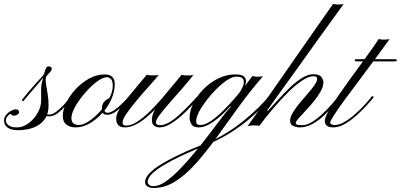

<svg xmlns="http://www.w3.org/2000/svg" viewBox="-123 -635 1998 957"><path d="M-32 14Q-67 14 -85 1Q-103 -12 -103 -34Q-103 -50 -92.5 -62.5Q-82 -75 -68 -82.5Q-54 -90 -46 -90Q-35 -90 -31.5 -85.5Q-28 -81 -28 -76Q-28 -68 -37.5 -63Q-47 -58 -53 -58Q-60 -58 -65.5 -62.5Q-71 -67 -71 -67Q-76 -66 -85 -56Q-94 -46 -94 -34Q-94 -22 -81 -11Q-68 0 -39 0Q-9 0 18.5 -20Q46 -40 64 -71Q82 -102 82 -134Q82 -145 82 -163.5Q82 -182 82 -194Q82 -209 87 -228.5Q92 -248 98.5 -265Q105 -282 109 -286Q117 -293 121 -290Q125 -287 123 -284Q122 -283 110 -268.5Q98 -254 80 -233Q62 -212 44 -191Q26 -170 12.5 -154Q-1 -138 -3 -135Q-8 -128 -12 -132Q-16 -136 -10 -142Q1 -156 17.5 -175.5Q34 -195 51 -214Q68 -233 80.5 -246.5Q93 -260 94 -262Q97 -266 99.5 -276Q102 -286 106.5 -295Q111 -304 118 -304Q135 -304 135 -292Q135 -283 121.5 -270Q108 -257 106 -249Q103 -237 106.5 -215.5Q110 -194 114.5 -167Q119 -140 119 -110Q119 -70 103 -45.5Q87 -21 63 -8Q39 5 13.5 9.5Q-12 14 -32 14ZM122 -55Q96 -55 88.5 -65Q81 -75 83.5 -88.5Q86 -102 90 -113L100 -112Q97 -102 94.5 -91Q92 -80 97 -72Q102 -64 123 -64Q138 -64 157 -78Q176 -92 194.5 -112Q213 -132 226 -151L235 -144Q222 -128 203.5 -107Q185 -86 164 -70.5Q143 -55 122 -55Z M399 -264Q449 -264 449 -216Q449 -179 432 -140.5Q415 -102 386 -70.5Q357 -39 323 -19.5Q289 0 254 0Q227 0 208.5 -13.5Q190 -27 190 -58Q190 -87 207 -122.5Q224 -158 253.5 -190Q283 -222 320.5 -243Q358 -264 399 -264ZM410 -250Q393 -250 370 -235Q347 -220 323 -196Q299 -172 278.5 -144.5Q258 -117 245.5 -91Q233 -65 233 -47Q233 -27 244 -19.5Q255 -12 269 -12Q292 -12 321 -31.5Q350 -51 377 -81Q404 -111 421.5 -144.5Q439 -178 439 -206Q439 -232 430 -241Q421 -250 410 -250ZM428 -147Q433 -147 432.5 -143.5Q432 -140 427 -140Q423 -140 415.5 -129.5Q408 -119 402 -108Q396 -97 396 -96Q396 -73 413 -73Q429 -73 449.5 -88Q470 -103 489.5 -122.5Q509 -142 521 -157L529 -150Q516 -135 496 -114.5Q476 -94 454 -78.5Q432 -63 413 -63Q397 -63 391 -70Q385 -77 385 -95Q385 -119 401.5 -133Q418 -147 428 -147Z M609 -263Q618 -259 636.5 -259Q655 -259 668 -261Q643 -231 612 -196.5Q581 -162 553 -128Q525 -94 506.5 -67Q488 -40 488 -25Q488 -15 493.5 -12Q499 -9 507 -9Q531 -9 560.5 -28Q590 -47 621.5 -77.5Q653 -108 683 -143Q713 -178 738.5 -209.5Q764 -241 782 -262Q792 -259 810 -259Q828 -259 841 -261Q815 -228 783 -191.5Q751 -155 721.5 -121.5Q692 -88 673 -62.5Q654 -37 654 -24Q654 -18 659.5 -14.5Q665 -11 675 -11Q697 -11 722.5 -26.5Q748 -42 773.5 -65.5Q799 -89 822.5 -113.5Q846 -138 863 -157L871 -150Q855 -133 831.5 -107.5Q808 -82 780.5 -57.5Q753 -33 725 -16.5Q697 0 672 0Q658 0 646 -8Q634 -16 634 -37Q634 -56 643 -76.5Q652 -97 662 -112.5Q672 -128 674 -131L681 -128Q672 -115 652.5 -93.5Q633 -72 607.5 -50.5Q582 -29 554 -14.5Q526 0 499 0Q456 0 456 -45Q456 -64 472 -90.5Q488 -117 512.5 -147.5Q537 -178 563 -208Q589 -238 609 -263Z M1050 -264Q1080 -264 1091.5 -255Q1103 -246 1103 -231.5Q1103 -217 1096 -202.5Q1089 -188 1081.5 -176Q1074 -164 1072 -160Q1066 -150 1058 -147.5Q1050 -145 1063 -163Q1080 -185 1088 -205.5Q1096 -226 1089.5 -239.5Q1083 -253 1055 -253Q1036 -253 1010.5 -236.5Q985 -220 958 -193.5Q931 -167 907.5 -136.5Q884 -106 869.5 -78.5Q855 -51 855 -32Q855 -18 861 -15Q867 -12 876 -12Q899 -12 929 -32.5Q959 -53 991 -85Q1023 -117 1052.5 -151.5Q1082 -186 1104 -214.5Q1126 -243 1135 -256Q1146 -253 1157.5 -252.5Q1169 -252 1188 -255Q1122 -179 1065 -100Q1008 -21 956 51Q904 123 853.5 179.5Q803 236 751 269Q699 302 642 302Q623 302 611.5 294Q600 286 600 273Q600 251 623 227.5Q646 204 683 182Q720 160 762.5 139.5Q805 119 844.5 103Q884 87 911 76Q958 57 1005 28Q1052 -1 1093.5 -35Q1135 -69 1167.5 -101Q1200 -133 1218 -158Q1218 -158 1221.5 -154Q1225 -150 1225 -150Q1200 -117 1156 -74.5Q1112 -32 1051 10Q990 52 914 84Q888 95 850 111Q812 127 771 146.5Q730 166 694 187.5Q658 209 635.5 230.5Q613 252 613 272Q613 279 620 286Q627 293 642 293Q670 293 704 269Q738 245 775.5 206Q813 167 850.5 121.5Q888 76 922 31Q956 -14 983.5 -50Q1011 -86 1028 -104Q1028 -104 1026.5 -105Q1025 -106 1025 -106Q1021 -101 1005.5 -84.5Q990 -68 967 -48.5Q944 -29 918 -14.5Q892 0 867 0Q841 0 831.5 -15Q822 -30 822 -49Q822 -81 839.5 -118Q857 -155 888.5 -188Q920 -221 961.5 -242.5Q1003 -264 1050 -264Z M1537 -615Q1549 -613 1562.5 -612.5Q1576 -612 1590 -615Q1589 -614 1573 -591.5Q1557 -569 1529.5 -531.5Q1502 -494 1468.5 -447Q1435 -400 1399.5 -350.5Q1364 -301 1330.5 -254.5Q1297 -208 1269.5 -170Q1242 -132 1226 -109Q1210 -86 1209 -85Q1209 -85 1210 -83.5Q1211 -82 1211 -81Q1236 -108 1265 -140Q1294 -172 1324 -200.5Q1354 -229 1383.5 -247Q1413 -265 1438 -265Q1470 -265 1479.5 -250.5Q1489 -236 1489 -225Q1489 -204 1475 -179Q1461 -154 1440.5 -129Q1420 -104 1399.5 -82.5Q1379 -61 1365 -45Q1351 -29 1351 -22Q1351 -14 1363.5 -12.5Q1376 -11 1384 -11Q1407 -11 1434 -28Q1461 -45 1487 -70Q1513 -95 1534 -119Q1555 -143 1566 -157L1574 -151Q1564 -139 1544 -114.5Q1524 -90 1496.5 -63.5Q1469 -37 1437 -18.5Q1405 0 1370 0Q1357 0 1340 -6.5Q1323 -13 1323 -34Q1323 -51 1336.5 -73.5Q1350 -96 1370 -120.5Q1390 -145 1410.5 -168Q1431 -191 1444.5 -210.5Q1458 -230 1458 -242Q1458 -255 1439 -255Q1415 -255 1381.5 -232.5Q1348 -210 1311 -173Q1274 -136 1237.5 -93Q1201 -50 1170 -8Q1157 -10 1141 -10Q1125 -10 1111 -6Q1111 -6 1129 -31.5Q1147 -57 1177.5 -100.5Q1208 -144 1246 -198.5Q1284 -253 1324 -310.5Q1364 -368 1402 -422.5Q1440 -477 1470.5 -520.5Q1501 -564 1519 -589.5Q1537 -615 1537 -615Z M1765 -441Q1774 -437 1791.5 -437.5Q1809 -438 1819 -440Q1787 -396 1748 -343Q1709 -290 1669.5 -237.5Q1630 -185 1596.5 -139.5Q1563 -94 1543 -63Q1523 -32 1523 -24Q1523 -18 1529.5 -15Q1536 -12 1546 -12Q1568 -12 1594.5 -27.5Q1621 -43 1647.5 -66.5Q1674 -90 1696.5 -114.5Q1719 -139 1732 -157L1740 -151Q1726 -133 1703 -108Q1680 -83 1652 -58Q1624 -33 1594.5 -16.5Q1565 0 1538 0Q1519 0 1507.5 -7.5Q1496 -15 1496 -33Q1496 -49 1515 -82.5Q1534 -116 1564.5 -160Q1595 -204 1631 -253.5Q1667 -303 1702.5 -351.5Q1738 -400 1765 -441ZM1655 -329Q1645 -329 1645 -335Q1645 -340 1655 -340H1845Q1848 -340 1851.5 -339Q1855 -338 1855 -335Q1855 -331 1851.5 -330Q1848 -329 1845 -329Z"/></svg>

Font: Kapakana
Style: Regular
Weight: 400
Designer: Kousuke Nagai
Version: Version 1.002